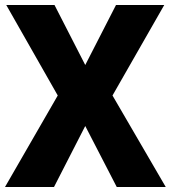

<svg xmlns="http://www.w3.org/2000/svg" viewBox="-22 -748 683 768"><path d="M635 -728 428 -366 641 0H445L319 -244L194 0H-2L209 -366L3 -728H196L319 -488L442 -728Z"/></svg>

Font: Freesentation 9 Black
Style: Regular
Weight: 900
Designer: glyphs from Roboto by Christian Robertson / Hangul glyphs from Noto Sans CJK(Source Han Sans) by Jang Soo-young and Kang
Foundry: PT&
Version: Version 2.001